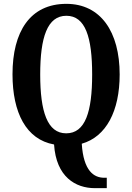

<svg xmlns="http://www.w3.org/2000/svg" viewBox="-20 -745 687 998"><path d="M473 233H535V179H522C469 179 414 145 405 2C532 -34 602 -168 602 -358C602 -580 503 -725 325 -725C136 -725 45 -580 45 -359C45 -159 116 -20 261 6C272 175 373 233 473 233ZM324 -52C226 -52 189 -165 189 -358C189 -551 226 -663 325 -663C424 -663 459 -551 459 -358C459 -165 424 -52 324 -52Z"/></svg>

Font: Noto Serif Sinhala ExtraCondensed
Style: Bold
Weight: 700
Width: 2
Designer: Jelle Bosma - Monotype Design Team
Foundry: Monotype Imaging Inc.
Version: Version 2.007